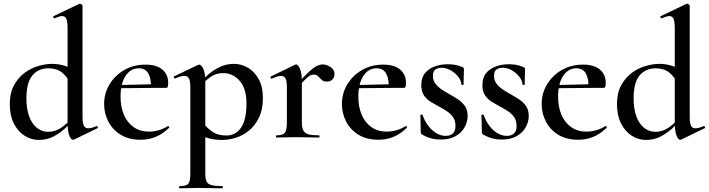

<svg xmlns="http://www.w3.org/2000/svg" viewBox="-20 -745 3840 1040"><path d="M190 13Q148 13 112 -10.5Q76 -34 54.5 -77Q33 -120 33 -181Q33 -240 55 -281.5Q77 -323 111.5 -349Q146 -375 186 -387Q226 -399 262 -399Q298 -399 329 -389Q360 -379 385 -363L366 -287Q344 -330 315.5 -352.5Q287 -375 243 -375Q188 -375 155.5 -336.5Q123 -298 123 -212Q123 -155 138 -114.5Q153 -74 180 -52.5Q207 -31 240 -31Q281 -31 313 -54Q345 -77 374 -109L383 -101Q362 -77 333.5 -50.5Q305 -24 269.5 -5.5Q234 13 190 13ZM427 -714V-114Q427 -79 434 -64.5Q441 -50 458 -50Q466 -50 477.5 -53Q489 -56 503 -62Q506 -64 509 -58.5Q512 -53 509 -51L381 11Q378 12 375 12Q364 12 355 -12Q346 -36 346 -82V-592Q346 -626 340 -642Q334 -658 316 -658Q308 -658 298 -654.5Q288 -651 276 -646Q272 -644 269 -650Q266 -656 269 -657L409 -724Q411 -725 413 -725Q417 -725 422 -721Q427 -717 427 -714Z M742 12Q678 12 634 -15Q590 -42 567 -86.5Q544 -131 544 -181Q544 -240 573.5 -288.5Q603 -337 653.5 -366Q704 -395 768 -395Q827 -395 859 -368.5Q891 -342 891 -296Q891 -285 889 -277Q887 -269 880 -269H797Q800 -317 784 -346Q768 -375 732 -375Q687 -375 660 -333.5Q633 -292 633 -222Q633 -165 651.5 -122.5Q670 -80 704.5 -56Q739 -32 787 -32Q812 -32 839 -39.5Q866 -47 889 -62Q891 -64 894.5 -60Q898 -56 896 -53Q860 -18 822 -3Q784 12 742 12ZM604 -267 603 -284 825 -289V-269Z M953 275Q950 275 950 269Q950 263 953 263Q990 263 1000.5 250Q1011 237 1011 194V-271Q1011 -304 1004 -319Q997 -334 978 -334Q969 -334 956.5 -330.5Q944 -327 930 -320Q926 -318 923 -323.5Q920 -329 922 -331L1054 -394Q1056 -395 1059 -395Q1071 -395 1081.5 -371.5Q1092 -348 1092 -304V194Q1092 222 1098.5 237Q1105 252 1125 257.5Q1145 263 1185 263Q1187 263 1187 269Q1187 275 1185 275Q1157 275 1123 274Q1089 273 1051 273Q1024 273 998 274Q972 275 953 275ZM1185 13Q1146 13 1118 6Q1090 -1 1053 -18L1080 -79Q1104 -49 1132.5 -30Q1161 -11 1207 -11Q1256 -11 1285.5 -53.5Q1315 -96 1315 -184Q1315 -266 1278 -307.5Q1241 -349 1189 -349Q1149 -349 1120 -328Q1091 -307 1063 -277L1054 -287Q1105 -346 1151.5 -372.5Q1198 -399 1247 -399Q1288 -399 1324 -377.5Q1360 -356 1382 -315Q1404 -274 1404 -215Q1404 -152 1383 -108.5Q1362 -65 1329 -38Q1296 -11 1258 1Q1220 13 1185 13Z M1592 -271 1585 -283Q1623 -328 1649.5 -352.5Q1676 -377 1694 -386.5Q1712 -396 1728 -396Q1749 -396 1770.5 -381.5Q1792 -367 1792 -345Q1792 -327 1781 -315Q1770 -303 1750 -303Q1732 -303 1722 -313Q1712 -323 1703 -332Q1694 -341 1678 -341Q1670 -341 1661 -336.5Q1652 -332 1636 -317Q1620 -302 1592 -271ZM1478 0Q1475 0 1475 -6Q1475 -12 1478 -12Q1512 -12 1523 -26Q1534 -40 1534 -81V-272Q1534 -304 1527 -319Q1520 -334 1502 -334Q1493 -334 1480 -330Q1467 -326 1452 -319Q1448 -318 1445.5 -323.5Q1443 -329 1446 -330L1577 -394Q1582 -396 1584 -396Q1594 -396 1604.5 -373Q1615 -350 1615 -306V-81Q1615 -54 1623 -38.5Q1631 -23 1651 -17.5Q1671 -12 1707 -12Q1711 -12 1711 -6Q1711 0 1707 0Q1681 0 1647.5 -1Q1614 -2 1575 -2Q1548 -2 1522.5 -1Q1497 0 1478 0Z M2030 12Q1966 12 1922 -15Q1878 -42 1855 -86.5Q1832 -131 1832 -181Q1832 -240 1861.5 -288.5Q1891 -337 1941.5 -366Q1992 -395 2056 -395Q2115 -395 2147 -368.5Q2179 -342 2179 -296Q2179 -285 2177 -277Q2175 -269 2168 -269H2085Q2088 -317 2072 -346Q2056 -375 2020 -375Q1975 -375 1948 -333.5Q1921 -292 1921 -222Q1921 -165 1939.5 -122.5Q1958 -80 1992.5 -56Q2027 -32 2075 -32Q2100 -32 2127 -39.5Q2154 -47 2177 -62Q2179 -64 2182.5 -60Q2186 -56 2184 -53Q2148 -18 2110 -3Q2072 12 2030 12ZM1892 -267 1891 -284 2113 -289V-269Z M2325 -334Q2325 -311 2337 -294Q2349 -277 2368 -263.5Q2387 -250 2409 -238Q2434 -224 2457.5 -209Q2481 -194 2497 -172.5Q2513 -151 2513 -117Q2513 -85 2496.5 -55.5Q2480 -26 2447.5 -7.5Q2415 11 2366 11Q2341 11 2317 5Q2293 -1 2265 -17Q2263 -19 2261 -22Q2259 -25 2259 -29L2257 -121Q2257 -124 2262.5 -124.5Q2268 -125 2269 -122Q2280 -90 2299.5 -64Q2319 -38 2343.5 -23.5Q2368 -9 2394 -9Q2419 -9 2433.5 -22.5Q2448 -36 2447 -64Q2447 -92 2434 -110.5Q2421 -129 2401.5 -142Q2382 -155 2361 -166Q2337 -179 2314.5 -192.5Q2292 -206 2277 -227.5Q2262 -249 2262 -284Q2262 -325 2282.5 -349.5Q2303 -374 2336 -385.5Q2369 -397 2404 -397Q2425 -397 2443.5 -394Q2462 -391 2484 -382Q2493 -379 2493 -371Q2493 -352 2492 -332Q2491 -312 2491 -287Q2491 -285 2485 -285Q2479 -285 2479 -287Q2479 -307 2463 -328Q2447 -349 2422.5 -363.5Q2398 -378 2371 -378Q2353 -378 2339 -369Q2325 -360 2325 -334Z M2656 -334Q2656 -311 2668 -294Q2680 -277 2699 -263.5Q2718 -250 2740 -238Q2765 -224 2788.5 -209Q2812 -194 2828 -172.5Q2844 -151 2844 -117Q2844 -85 2827.5 -55.5Q2811 -26 2778.5 -7.5Q2746 11 2697 11Q2672 11 2648 5Q2624 -1 2596 -17Q2594 -19 2592 -22Q2590 -25 2590 -29L2588 -121Q2588 -124 2593.5 -124.5Q2599 -125 2600 -122Q2611 -90 2630.5 -64Q2650 -38 2674.5 -23.5Q2699 -9 2725 -9Q2750 -9 2764.5 -22.5Q2779 -36 2778 -64Q2778 -92 2765 -110.5Q2752 -129 2732.5 -142Q2713 -155 2692 -166Q2668 -179 2645.5 -192.5Q2623 -206 2608 -227.5Q2593 -249 2593 -284Q2593 -325 2613.5 -349.5Q2634 -374 2667 -385.5Q2700 -397 2735 -397Q2756 -397 2774.5 -394Q2793 -391 2815 -382Q2824 -379 2824 -371Q2824 -352 2823 -332Q2822 -312 2822 -287Q2822 -285 2816 -285Q2810 -285 2810 -287Q2810 -307 2794 -328Q2778 -349 2753.5 -363.5Q2729 -378 2702 -378Q2684 -378 2670 -369Q2656 -360 2656 -334Z M3112 12Q3048 12 3004 -15Q2960 -42 2937 -86.5Q2914 -131 2914 -181Q2914 -240 2943.5 -288.5Q2973 -337 3023.5 -366Q3074 -395 3138 -395Q3197 -395 3229 -368.5Q3261 -342 3261 -296Q3261 -285 3259 -277Q3257 -269 3250 -269H3167Q3170 -317 3154 -346Q3138 -375 3102 -375Q3057 -375 3030 -333.5Q3003 -292 3003 -222Q3003 -165 3021.5 -122.5Q3040 -80 3074.5 -56Q3109 -32 3157 -32Q3182 -32 3209 -39.5Q3236 -47 3259 -62Q3261 -64 3264.5 -60Q3268 -56 3266 -53Q3230 -18 3192 -3Q3154 12 3112 12ZM2974 -267 2973 -284 3195 -289V-269Z M3479 13Q3437 13 3401 -10.5Q3365 -34 3343.5 -77Q3322 -120 3322 -181Q3322 -240 3344 -281.5Q3366 -323 3400.5 -349Q3435 -375 3475 -387Q3515 -399 3551 -399Q3587 -399 3618 -389Q3649 -379 3674 -363L3655 -287Q3633 -330 3604.5 -352.5Q3576 -375 3532 -375Q3477 -375 3444.5 -336.5Q3412 -298 3412 -212Q3412 -155 3427 -114.5Q3442 -74 3469 -52.5Q3496 -31 3529 -31Q3570 -31 3602 -54Q3634 -77 3663 -109L3672 -101Q3651 -77 3622.5 -50.5Q3594 -24 3558.5 -5.5Q3523 13 3479 13ZM3716 -714V-114Q3716 -79 3723 -64.5Q3730 -50 3747 -50Q3755 -50 3766.5 -53Q3778 -56 3792 -62Q3795 -64 3798 -58.5Q3801 -53 3798 -51L3670 11Q3667 12 3664 12Q3653 12 3644 -12Q3635 -36 3635 -82V-592Q3635 -626 3629 -642Q3623 -658 3605 -658Q3597 -658 3587 -654.5Q3577 -651 3565 -646Q3561 -644 3558 -650Q3555 -656 3558 -657L3698 -724Q3700 -725 3702 -725Q3706 -725 3711 -721Q3716 -717 3716 -714Z"/></svg>

Font: Cormorant Light SemiBold
Style: Regular
Weight: 600
Version: Version 4.000